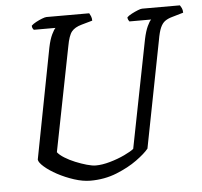

<svg xmlns="http://www.w3.org/2000/svg" viewBox="-51 -757 853 810"><g transform="rotate(-5 375.5 -352.0)"><path d="M300 0Q268 0 231 -12Q194 -24 161.5 -41.5Q129 -59 108 -77.5Q87 -96 86 -108L176 -575Q183 -609 193 -629.5Q203 -650 209 -655H117Q115 -657 112.5 -661.5Q110 -666 110 -673Q117 -680 130 -687Q143 -694 156 -699Q169 -704 175 -704H356Q359 -699 362.5 -691Q366 -683 366 -672L320 -659Q291 -651 277.5 -634.5Q264 -618 256 -573L169 -132Q178 -120 198 -107.5Q218 -95 242.5 -85Q267 -75 290 -68.5Q313 -62 328 -62Q355 -62 388.5 -71.5Q422 -81 450.5 -94.5Q479 -108 491 -118L581 -575Q588 -608 597.5 -628.5Q607 -649 614 -655H522Q520 -657 517.5 -662Q515 -667 515 -673Q522 -680 535.5 -687Q549 -694 561.5 -699Q574 -704 580 -704H740Q743 -700 747 -692Q751 -684 751 -672L703 -658Q685 -653 673 -644.5Q661 -636 653 -618Q645 -600 639 -565L551 -114Q535 -94 498.5 -67.5Q462 -41 411 -20.5Q360 0 300 0Z"/></g></svg>

Font: Texturina 72pt 72pt Regular
Style: Italic
Weight: 400
Italic angle: -11°
Designer: Guillermo Torres Carreño
Foundry: Omnibus-Type
Version: Version 1.002; ttfautohint (v1.8.3)